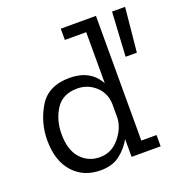

<svg xmlns="http://www.w3.org/2000/svg" viewBox="-127 -796 857 913"><g transform="rotate(-20 301.5 -339.0)"><path d="M535 0H388V-90Q366 -50 328 -20Q290 10 229 10Q143 10 90.5 -48.5Q38 -107 38 -211Q38 -300 84 -377Q130 -454 239 -454Q343 -454 388 -373V-631H280V-688H458V-57H535ZM603 -681 581 -457H524L537 -681ZM388 -197V-268Q386 -324 347 -359Q308 -394 255 -394Q181 -394 146.5 -340Q112 -286 112 -216Q112 -134 150.5 -92Q189 -50 247 -50Q307 -50 346.5 -98.5Q386 -147 388 -197Z"/></g></svg>

Font: Zilla Slab
Style: Regular
Weight: 400
Designer: Typotheque.com
Foundry: Typotheque type foundry
Version: Version 1.1; 2017; ttfautohint (v1.6)